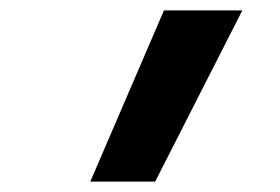

<svg xmlns="http://www.w3.org/2000/svg" viewBox="-20 -792 540 370"><path d="M154 -442 296 -772H447L279 -442Z"/></svg>

Font: Iosevka SS04 Extrabold Oblique
Style: Regular
Weight: 800
Italic angle: -9°
Monospace: yes
Designer: Belleve Invis
Foundry: Belleve Invis
Version: Version 19.0.0; ttfautohint (v1.8.4)